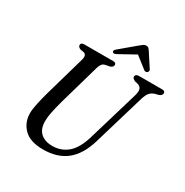

<svg xmlns="http://www.w3.org/2000/svg" viewBox="-201 -1053 1179 1226"><g transform="rotate(30 388.0 -440.0)"><path d="M513 -210 623 -580.5Q632 -611 626.8 -628.5Q621.5 -646 600 -652.5L578.5 -657.5Q556.5 -667 556.5 -680Q557 -700 583 -700H754.5Q775.5 -700 775.5 -683Q775.5 -666 750.5 -657.5L727 -652Q705 -645 691.2 -628.8Q677.5 -612.5 667.5 -578L557 -205.5Q524 -93.5 457.5 -40.2Q391 13 285.5 13Q189 13 143.2 -34Q97.5 -81 98.5 -150.5Q99 -180 109 -224.5Q119 -269 130 -308.5L216.5 -611.5Q221 -627 217.5 -638.8Q214 -650.5 203 -654.5L173.5 -660Q155 -668.5 155 -682Q155.5 -700 179 -700H392.5Q414.5 -700 414 -683.5Q414 -666 391 -659.5L356.5 -652.5Q333 -646 323.5 -611.5L237 -308.5Q222.5 -255.5 215 -218.2Q207.5 -181 207.5 -153.5Q206.5 -95.5 238 -65.8Q269.5 -36 326.5 -36Q391 -36 438.5 -76.8Q486 -117.5 513 -210ZM616 -748Q604.5 -740 591.5 -750.5L508.5 -815.5L391 -750.5Q371 -739.5 363 -748Q354 -758 370.5 -772L487 -870Q498.5 -880 507.5 -885.8Q516.5 -891.5 527 -891.5Q538 -891.5 544 -885.8Q550 -880 556.5 -870L621 -771Q625.5 -764 623.2 -757.8Q621 -751.5 616 -748Z"/></g></svg>

Font: Fraunces 72pt S050
Style: Italic
Weight: 400
Italic angle: -16°
Version: Version 1.000; ttfautohint (v1.8.3)